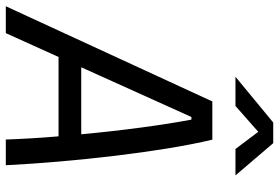

<svg xmlns="http://www.w3.org/2000/svg" viewBox="-186 -772 938 645"><g transform="rotate(90 282.5 -449.0)"><path d="M-19.5 0 300.3 -693.8H428.7Q444.3 -628.4 458 -544.2Q471.7 -460 482.9 -366.5Q494.1 -272.9 502.2 -179Q510.3 -85 514.6 0H428.2Q426.8 -41.5 424.1 -86.2Q421.4 -130.9 417.5 -177.2H150.9L70.8 0ZM185.5 -253.4H410.6Q400.9 -358.4 387.7 -456.5Q374.5 -554.7 361.3 -623.5H352.5ZM217.3 -771.5 371.1 -898.4H440.4L548.8 -771.5H460L402.3 -848.1L315.4 -771.5Z"/></g></svg>

Font: Cascadia Code NF SemiLight
Style: Italic
Weight: 350
Italic angle: -10°
Monospace: yes
Designer: Aaron Bell
Foundry: Saja Typeworks
Version: Version 2404.023; ttfautohint (v1.8.4)